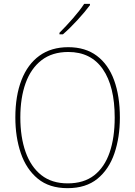

<svg xmlns="http://www.w3.org/2000/svg" viewBox="-20 -1022 705 1001"><path d="M605 -409Q605 -306 576.5 -222.5Q548 -139 488 -90Q428 -41 332 -41Q237 -41 177 -90.5Q117 -140 88.5 -223.5Q60 -307 60 -410Q60 -522 92 -604.5Q124 -687 185.5 -731.5Q247 -776 336 -776Q425 -776 485 -731Q545 -686 575 -603.5Q605 -521 605 -409ZM86 -410Q86 -307 113.5 -229.5Q141 -152 195.5 -109Q250 -66 333 -66Q417 -66 471 -108Q525 -150 551.5 -227Q578 -304 578 -409Q578 -572 516 -661.5Q454 -751 336 -751Q252 -751 196.5 -708Q141 -665 113.5 -588.5Q86 -512 86 -410ZM449 -995Q423 -960 383.5 -917Q344 -874 308 -843H290V-851Q324 -885 360 -926Q396 -967 419 -1002H449Z"/></svg>

Font: Noto Sans Tamil UI SemiCondensed Thin
Style: Regular
Weight: 100
Width: 4
Designer: Jelle Bosma - Monotype Design Team
Foundry: Monotype Imaging Inc.
Version: Version 2.004; ttfautohint (v1.8.4.7-5d5b)